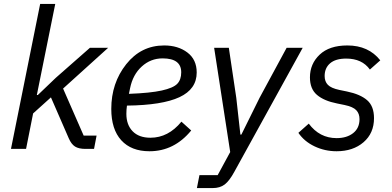

<svg xmlns="http://www.w3.org/2000/svg" viewBox="-20 -760 2000 980"><path d="M36 0 185 -740H262L168 -275H173L265 -363L439 -516H532L302 -308L407 -68H473L460 0H416Q382 0 363 -12Q344 -24 331 -54L240 -263L149 -181L113 0Z M743 12Q650 12 599 -44Q548 -100 548 -204Q548 -336 624 -432Q700 -528 818 -528Q889 -528 936.5 -492Q984 -456 984 -390Q984 -305 896 -264Q808 -223 628 -221Q625 -200 625 -179Q625 -123 657 -90Q689 -57 748 -57Q839 -57 906 -139L956 -94Q869 12 743 12ZM810 -462Q749 -462 703.5 -420.5Q658 -379 644 -310L638 -281Q747 -285 805.5 -298Q864 -311 884.5 -332Q905 -353 905 -391Q905 -462 810 -462Z M1305 -261 1443 -516H1525L1176 117Q1151 163 1127 181.5Q1103 200 1065 200H985L998 134H1091L1155 16L1073 -516H1148L1186 -261L1207 -73H1212Z M1698 12Q1638 12 1585.5 -13Q1533 -38 1503 -82L1556 -129Q1611 -55 1698 -55Q1750 -55 1782.5 -80.5Q1815 -106 1815 -152Q1815 -180 1798.5 -197.5Q1782 -215 1739 -224L1700 -232Q1634 -245 1598 -275.5Q1562 -306 1562 -365Q1562 -434 1611.5 -481Q1661 -528 1753 -528Q1861 -528 1921 -452L1868 -405Q1828 -461 1747 -461Q1693 -461 1665 -437Q1637 -413 1637 -372Q1637 -344 1653.5 -327Q1670 -310 1712 -301L1751 -293Q1819 -279 1854 -248.5Q1889 -218 1889 -157Q1889 -80 1835.5 -34Q1782 12 1698 12Z"/></svg>

Font: Aneliza
Style: Italic
Weight: 400
Italic angle: -11.31°
Designer: Mike Abbink, Paul van der Laan, Pieter van Rosmalen
Foundry: Bold Monday
Version: Version 3.0